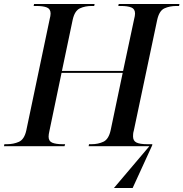

<svg xmlns="http://www.w3.org/2000/svg" viewBox="-42 -734 921 964"><path d="M530 210 708 0H403L405 -10H418Q451 -10 477.5 -22.5Q504 -35 514 -82L574 -368H267L206 -76Q202 -59 202 -48Q202 -25 220.5 -17.5Q239 -10 272 -10H285L282 0H-22L-20 -10H-7Q26 -10 53 -22Q80 -34 90 -79L207 -636Q212 -655 212 -666Q212 -689 193.5 -696.5Q175 -704 140 -704H127L129 -714H433L431 -704H418Q385 -704 359 -692Q333 -680 323 -635L269 -378H576L631 -636Q636 -655 636 -666Q636 -689 617.5 -696.5Q599 -704 565 -704H552L554 -714H859L857 -704H844Q810 -704 783.5 -692Q757 -680 747 -633L630 -79Q627 -69 626.5 -61.5Q626 -54 626 -49Q626 -27 643 -18.5Q660 -10 698 -10H723L722 -4L624 210Z"/></svg>

Font: Noto Serif Display Medium
Style: Italic
Weight: 500
Italic angle: -12°
Designer: Monotype Design Team
Foundry: Monotype Imaging Inc.
Version: Version 2.009